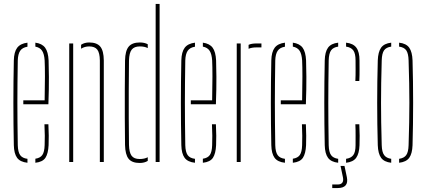

<svg xmlns="http://www.w3.org/2000/svg" viewBox="-20 -820 2160 972"><path d="M50 -85Q45.5 -299.5 50 -514Q51 -557 67 -578.2Q83 -599.5 119 -604V-583.5Q93.5 -579.5 82.2 -563Q71 -546.5 70 -514Q69 -450.5 68.5 -399.2Q68 -348 68 -300.2Q68 -252.5 68.5 -200.8Q69 -149 70 -85Q71 -50 82.2 -34.5Q93.5 -19 119 -16V4Q82 0 66.5 -21.2Q51 -42.5 50 -85ZM98 -292V-312H206Q207.5 -379 207.5 -432.2Q207.5 -485.5 206 -514Q204 -546.5 193.2 -563Q182.5 -579.5 159 -584V-604Q193 -599.5 208.5 -578.5Q224 -557.5 226 -514Q227 -487 227.5 -430.8Q228 -374.5 225 -292ZM159 4V-16.5Q183.5 -20 194.2 -35.2Q205 -50.5 206 -85Q207 -107.5 206.8 -133.2Q206.5 -159 205 -191H225Q226.5 -159 226.8 -133Q227 -107 226 -85Q224 -42.5 210 -21.2Q196 0 159 4Z M485.5 0V-514Q485 -552.5 472.5 -568.8Q460 -585 431.5 -585Q409 -585 390.5 -573.5V-593.5Q408 -605 431.5 -605Q470.5 -605 487.8 -584Q505 -563 505.5 -514V0ZM330.5 0V-600H350.5V0Z M768 0V-800H788V0ZM613 -86Q612 -157.5 611.8 -224.8Q611.5 -292 611.8 -362.5Q612 -433 613 -514Q614 -563 631.5 -584Q649 -605 688 -605Q711.5 -605 728 -596V-576.5Q712.5 -585 688 -585Q659.5 -585 646.8 -568.8Q634 -552.5 633 -514Q632 -431.5 631.8 -360.8Q631.5 -290 631.8 -223.2Q632 -156.5 633 -86Q634 -48 646.2 -31.5Q658.5 -15 687 -15Q711.5 -15 728 -24V-5.5Q711.5 5 687 5Q648 5 631 -16.2Q614 -37.5 613 -86Z M898 -85Q893.5 -299.5 898 -514Q899 -557 915 -578.2Q931 -599.5 967 -604V-583.5Q941.5 -579.5 930.2 -563Q919 -546.5 918 -514Q917 -450.5 916.5 -399.2Q916 -348 916 -300.2Q916 -252.5 916.5 -200.8Q917 -149 918 -85Q919 -50 930.2 -34.5Q941.5 -19 967 -16V4Q930 0 914.5 -21.2Q899 -42.5 898 -85ZM946 -292V-312H1054Q1055.5 -379 1055.5 -432.2Q1055.5 -485.5 1054 -514Q1052 -546.5 1041.2 -563Q1030.5 -579.5 1007 -584V-604Q1041 -599.5 1056.5 -578.5Q1072 -557.5 1074 -514Q1075 -487 1075.5 -430.8Q1076 -374.5 1073 -292ZM1007 4V-16.5Q1031.5 -20 1042.2 -35.2Q1053 -50.5 1054 -85Q1055 -107.5 1054.8 -133.2Q1054.5 -159 1053 -191H1073Q1074.5 -159 1074.8 -133Q1075 -107 1074 -85Q1072 -42.5 1058 -21.2Q1044 0 1007 4Z M1178.5 0V-600H1198.5V0ZM1238.5 -573V-593Q1253 -600 1278.5 -600H1303.5V-580H1278.5Q1254 -580 1238.5 -573Z M1353.5 -85Q1349 -299.5 1353.5 -514Q1354.5 -557 1370.5 -578.2Q1386.5 -599.5 1422.5 -604V-583.5Q1397 -579.5 1385.8 -563Q1374.5 -546.5 1373.5 -514Q1372.5 -450.5 1372 -399.2Q1371.5 -348 1371.5 -300.2Q1371.5 -252.5 1372 -200.8Q1372.5 -149 1373.5 -85Q1374.5 -50 1385.8 -34.5Q1397 -19 1422.5 -16V4Q1385.5 0 1370 -21.2Q1354.5 -42.5 1353.5 -85ZM1401.5 -292V-312H1509.5Q1511 -379 1511 -432.2Q1511 -485.5 1509.5 -514Q1507.5 -546.5 1496.8 -563Q1486 -579.5 1462.5 -584V-604Q1496.5 -599.5 1512 -578.5Q1527.5 -557.5 1529.5 -514Q1530.5 -487 1531 -430.8Q1531.5 -374.5 1528.5 -292ZM1462.5 4V-16.5Q1487 -20 1497.8 -35.2Q1508.5 -50.5 1509.5 -85Q1510.5 -107.5 1510.2 -133.2Q1510 -159 1508.5 -191H1528.5Q1530 -159 1530.2 -133Q1530.5 -107 1529.5 -85Q1527.5 -42.5 1513.5 -21.2Q1499.5 0 1462.5 4Z M1624 -85Q1619.5 -299.5 1624 -514Q1625 -557 1640.5 -578.5Q1656 -600 1692 -604V-584Q1667 -580.5 1656 -565Q1645 -549.5 1644 -514Q1643 -450.5 1642.5 -399Q1642 -347.5 1642 -299.5Q1642 -251.5 1642.5 -200Q1643 -148.5 1644 -85Q1645 -50 1656 -34.8Q1667 -19.5 1692 -16V4Q1656 0 1640.5 -21.2Q1625 -42.5 1624 -85ZM1779 -410Q1780.5 -441.5 1780.2 -466.5Q1780 -491.5 1780 -514Q1780 -549.5 1768.5 -565Q1757 -580.5 1732 -584V-604Q1768.5 -600 1784.2 -578.5Q1800 -557 1800 -514Q1800 -493 1800.2 -467.8Q1800.5 -442.5 1799 -410ZM1732 4V-16Q1757 -19.5 1768.5 -34.8Q1780 -50 1780 -85Q1780 -108.5 1780.2 -134Q1780.5 -159.5 1779 -191H1799Q1800.5 -159 1800.8 -133Q1801 -107 1800 -85Q1798.5 -42.5 1783.2 -21.2Q1768 0 1732 4ZM1662 132V114H1689Q1723.5 114 1716 77L1704 20H1724L1736 77Q1747 132 1689 132Z M1892.5 -85Q1886.5 -299.5 1892.5 -514Q1894 -557 1909.2 -578.5Q1924.5 -600 1960.5 -604V-584Q1935 -580.5 1924.2 -565Q1913.5 -549.5 1912.5 -514Q1910.5 -450.5 1909.8 -399Q1909 -347.5 1909 -299.5Q1909 -251.5 1909.8 -200Q1910.5 -148.5 1912.5 -85Q1913.5 -50 1924.8 -34.8Q1936 -19.5 1960.5 -16V4Q1924.5 0 1909.2 -21.2Q1894 -42.5 1892.5 -85ZM2000.5 4V-16Q2025.5 -19.5 2036.5 -34.8Q2047.5 -50 2048.5 -85Q2050.5 -148.5 2051.5 -200Q2052.5 -251.5 2052.5 -299.5Q2052.5 -347.5 2051.5 -399Q2050.5 -450.5 2048.5 -514Q2047.5 -549.5 2036.8 -565Q2026 -580.5 2000.5 -584V-604Q2036.5 -600 2051.8 -578.5Q2067 -557 2068.5 -514Q2074.5 -299.5 2068.5 -85Q2067 -42.5 2051.8 -21.2Q2036.5 0 2000.5 4Z"/></svg>

Font: Big Shoulders Stencil Display Thin
Style: Regular
Weight: 100
Designer: Patric King
Foundry: XO Type Co
Version: Version 1.000